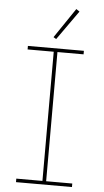

<svg xmlns="http://www.w3.org/2000/svg" viewBox="-62 -994 557 1032"><g transform="rotate(5 216.0 -477.5)"><path d="M65 0H367V-19H226V-716H367V-735H65V-716H206V-19H65ZM213 -785 325 -943 307 -955 198 -794Z"/></g></svg>

Font: Iosevka Sparkle Thin
Style: Regular
Weight: 100
Designer: Belleve Invis
Foundry: Belleve Invis
Version: Version 4.5.0; ttfautohint (v1.8.3)